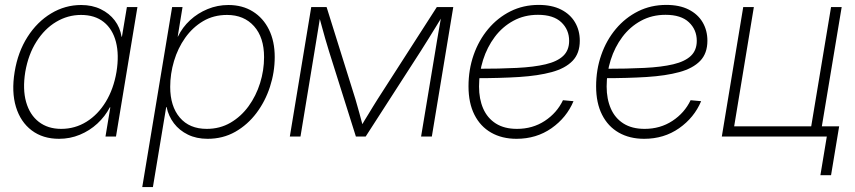

<svg xmlns="http://www.w3.org/2000/svg" viewBox="-20 -551 3450 775"><path d="M218.3 9.3Q152.8 9.3 107.9 -24.7Q63 -58.6 44.4 -119.4Q25.9 -180.2 39.1 -260.7Q52.2 -341.3 91.1 -402.1Q129.9 -462.9 186.3 -496.8Q242.7 -530.8 307.6 -530.8Q352.1 -530.8 386.7 -513.9Q421.4 -497.1 443.1 -468.5Q464.8 -439.9 470.7 -402.8H472.2L492.2 -522.5H534.7L448.2 0H405.8L425.3 -117.7H423.3Q404.3 -81.1 373 -52.2Q341.8 -23.4 302.2 -7.1Q262.7 9.3 218.3 9.3ZM227.1 -30.8Q282.7 -30.8 329.1 -59.6Q375.5 -88.4 407 -140.1Q438.5 -191.9 450.2 -260.7Q461.4 -330.1 448 -381.8Q434.6 -433.6 398.7 -462.2Q362.8 -490.7 307.1 -490.7Q253.4 -490.7 206.5 -462.6Q159.7 -434.6 127 -382.8Q94.2 -331.1 82 -260.7Q70.8 -190.9 85.4 -139.2Q100.1 -87.4 136.7 -59.1Q173.3 -30.8 227.1 -30.8Z M554.2 204.1 674.8 -522.5H716.8L697.3 -403.3H698.2Q716.3 -440.9 747.3 -469.5Q778.3 -498 818.1 -514.4Q857.9 -530.8 901.9 -530.8Q958.5 -530.8 1000.5 -504.6Q1042.5 -478.5 1065.7 -431.4Q1088.9 -384.3 1088.9 -320.8Q1088.9 -259.8 1069.8 -200.9Q1050.8 -142.1 1015.1 -94.7Q979.5 -47.4 929.7 -19Q879.9 9.3 817.9 9.3Q772.9 9.3 738.5 -7.6Q704.1 -24.4 682.1 -53.2Q660.2 -82 652.3 -119.1H650.9L597.2 204.1ZM814.5 -30.8Q867.7 -30.8 910.4 -55.7Q953.1 -80.6 983.4 -122.3Q1013.7 -164.1 1029.8 -215.6Q1045.9 -267.1 1045.9 -320.3Q1045.9 -399.9 1005.4 -445.3Q964.8 -490.7 896.5 -490.7Q842.3 -490.7 799.8 -465.6Q757.3 -440.4 727.5 -398.4Q697.8 -356.4 682.4 -304.7Q667 -252.9 667 -200.2Q667 -122.1 705.8 -76.4Q744.6 -30.8 814.5 -30.8Z M1149.9 0 1236.3 -522.5H1298.3L1414.6 -150.9Q1418.9 -135.7 1423.1 -121.1Q1427.2 -106.4 1431.2 -92.3Q1435.1 -78.1 1438.7 -64.2Q1442.4 -50.3 1446.3 -36.1H1434.6Q1442.9 -50.8 1451.2 -64.5Q1459.5 -78.1 1468.3 -92.3Q1477.1 -106.4 1485.8 -121.1Q1494.6 -135.7 1504.4 -150.9L1743.2 -522.5H1809.6L1723.1 0H1679.7L1736.8 -343.3Q1740.2 -364.3 1743.4 -383.5Q1746.6 -402.8 1749.8 -420.9Q1752.9 -439 1756.1 -457Q1759.3 -475.1 1762.7 -493.7H1770.5Q1755.4 -468.8 1740.5 -444.6Q1725.6 -420.4 1710.2 -395.5Q1694.8 -370.6 1677.7 -343.8L1456.1 0H1416.5L1308.1 -343.8Q1299.8 -370.6 1292.7 -395.3Q1285.6 -419.9 1279.1 -444.3Q1272.5 -468.8 1265.6 -493.7H1273.9Q1271 -475.1 1268.1 -457Q1265.1 -439 1262.2 -420.9Q1259.3 -402.8 1256.1 -383.5Q1252.9 -364.3 1249.5 -343.3L1192.9 0Z M2064.9 9.3Q2006.3 9.3 1962.6 -15.6Q1918.9 -40.5 1895 -87.9Q1871.1 -135.3 1871.1 -202.6Q1871.1 -270 1891.8 -329.3Q1912.6 -388.7 1950.7 -434.1Q1988.8 -479.5 2040.5 -505.4Q2092.3 -531.2 2154.3 -531.2Q2207.5 -531.2 2244.6 -512.5Q2281.7 -493.7 2301 -460.9Q2320.3 -428.2 2320.3 -386.7Q2320.3 -335.4 2291 -305.2Q2261.7 -274.9 2207 -260Q2152.3 -245.1 2075.2 -240.2Q1998 -235.4 1901.9 -235.4L1905.8 -273.4Q1996.6 -273.4 2065.9 -276.9Q2135.3 -280.3 2182.4 -291.5Q2229.5 -302.7 2253.4 -325.4Q2277.3 -348.1 2277.3 -386.2Q2277.3 -431.2 2245.6 -461.2Q2213.9 -491.2 2151.4 -491.2Q2096.2 -491.2 2052 -467Q2007.8 -442.9 1977.1 -401.9Q1946.3 -360.8 1929.9 -309.1Q1913.6 -257.3 1913.6 -201.7Q1913.6 -151.4 1930.4 -112.8Q1947.3 -74.2 1981.4 -52.5Q2015.6 -30.8 2066.9 -30.8Q2129.9 -30.8 2179 -63Q2228 -95.2 2252.4 -146.5L2294.9 -142.6Q2267.1 -76.2 2206.1 -33.4Q2145 9.3 2064.9 9.3Z M2580.1 9.3Q2521.5 9.3 2477.8 -15.6Q2434.1 -40.5 2410.2 -87.9Q2386.2 -135.3 2386.2 -202.6Q2386.2 -270 2407 -329.3Q2427.7 -388.7 2465.8 -434.1Q2503.9 -479.5 2555.7 -505.4Q2607.4 -531.2 2669.4 -531.2Q2722.7 -531.2 2759.8 -512.5Q2796.9 -493.7 2816.2 -460.9Q2835.4 -428.2 2835.4 -386.7Q2835.4 -335.4 2806.2 -305.2Q2776.9 -274.9 2722.2 -260Q2667.5 -245.1 2590.3 -240.2Q2513.2 -235.4 2417 -235.4L2420.9 -273.4Q2511.7 -273.4 2581.1 -276.9Q2650.4 -280.3 2697.5 -291.5Q2744.6 -302.7 2768.6 -325.4Q2792.5 -348.1 2792.5 -386.2Q2792.5 -431.2 2760.7 -461.2Q2729 -491.2 2666.5 -491.2Q2611.3 -491.2 2567.1 -467Q2522.9 -442.9 2492.2 -401.9Q2461.4 -360.8 2445.1 -309.1Q2428.7 -257.3 2428.7 -201.7Q2428.7 -151.4 2445.6 -112.8Q2462.4 -74.2 2496.6 -52.5Q2530.8 -30.8 2582 -30.8Q2645 -30.8 2694.1 -63Q2743.2 -95.2 2767.6 -146.5L2810.1 -142.6Q2782.2 -76.2 2721.2 -33.4Q2660.2 9.3 2580.1 9.3Z M2893.6 0 2980 -522.5H3022.9L2943.4 -41H3254.4L3334.5 -522.5H3377.4L3290.5 0ZM3291.5 156.2 3317.4 0H3270L3276.9 -41H3367.2L3334.5 156.2Z"/></svg>

Font: Inter 28pt ExtraLight
Style: Italic
Weight: 250
Italic angle: -9.3988°
Designer: Rasmus Andersson
Foundry: rsms
Version: Version 4.001;git-66647c0bb